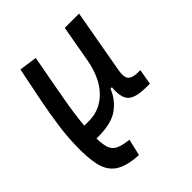

<svg xmlns="http://www.w3.org/2000/svg" viewBox="-210 -652 1006 1006"><g transform="rotate(-45 293.0 -149.0)"><path d="M233.4 229 225.6 228.5Q143.1 223.1 101.1 194.1Q59.1 165 45.4 106.4Q31.7 47.9 34.7 -45.9Q36.6 -108.9 46.1 -179Q55.7 -249 72.3 -334.2Q88.9 -419.4 111.3 -527.3L210.9 -513.2Q181.6 -357.9 163.6 -255.4Q145.5 -152.8 139.6 -82.5H174.3Q254.9 -82.5 313.5 -141.1Q372.1 -199.7 393.1 -310.5L394.5 -320.8Q395 -323.2 395.5 -325.7V-325.2L429.7 -517.1H535.6L472.2 -160.6Q464.4 -116.2 479 -98.4Q493.7 -80.6 539.1 -80.6H553.2L538.1 4.9H512.7Q435.1 4.9 406.5 -21.7Q377.9 -48.3 384.3 -122.6H374Q349.1 -60.5 296.6 -24.4Q244.1 11.7 142.6 10.3H137.2Q138.2 48.8 144.8 74Q151.4 99.1 171.1 113.3Q190.9 127.4 232.4 133.8L254.9 137.2Z"/></g></svg>

Font: Cascadia Code NF
Style: Italic
Weight: 400
Italic angle: -10°
Monospace: yes
Designer: Aaron Bell
Foundry: Saja Typeworks
Version: Version 2404.023; ttfautohint (v1.8.4)